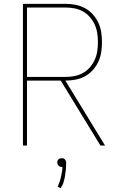

<svg xmlns="http://www.w3.org/2000/svg" viewBox="-20 -755 640 996"><path d="M525 0H501L295 -337H120V0H99V-735H321Q347 -735 372.5 -730Q398 -725 421 -712.5Q444 -700 461.5 -680.5Q479 -661 490 -637.5Q501 -614 505 -588Q509 -562 509 -536Q509 -510 505 -484Q501 -458 490 -434.5Q479 -411 461.5 -391.5Q444 -372 421 -359.5Q398 -347 372.5 -342Q347 -337 321 -337H319ZM120 -356H321Q344 -356 367 -360.5Q390 -365 410.5 -376.5Q431 -388 446.5 -406Q462 -424 471.5 -445Q481 -466 484.5 -489.5Q488 -513 488 -536Q488 -559 484.5 -582.5Q481 -606 471.5 -627Q462 -648 446.5 -666Q431 -684 410.5 -695.5Q390 -707 367 -711.5Q344 -716 321 -716H120ZM295 221 279 214Q280 211 281.5 207.5Q283 204 284.5 200Q286 196 287.5 192.5Q289 189 290 185.5Q291 182 292 178.5Q293 175 294 171.5Q295 168 296 164Q297 160 297.5 156.5Q298 153 299 149Q300 145 300.5 141Q301 137 302 132.5Q303 128 303 126L304 111H300Q297 111 294.5 110.5Q292 110 289.5 108.5Q287 107 285 105.5Q283 104 281.5 101.5Q280 99 278.5 96Q277 93 277 91V88Q277 86 277.5 83Q278 80 279 77.5Q280 75 281.5 73Q283 71 285.5 69.5Q288 68 291 67Q294 66 296 66H300Q303 66 305.5 66Q308 66 310.5 67Q313 68 315 70Q317 72 318.5 74.5Q320 77 321.5 80Q323 83 323 84V88Q323 93 323 98Q323 103 322.5 107.5Q322 112 322 117Q322 122 321.5 127Q321 132 320 136.5Q319 141 318.5 146Q318 151 317.5 155.5Q317 160 316 165Q315 170 313.5 175.5Q312 181 311 185.5Q310 190 308 195.5Q306 201 305 203L303 206Z"/></svg>

Font: Iosevka Aile Thin
Style: Regular
Weight: 100
Designer: Belleve Invis
Foundry: Belleve Invis
Version: Version 31.1.0; ttfautohint (v1.8.4)